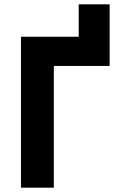

<svg xmlns="http://www.w3.org/2000/svg" viewBox="-20 -868 554 888"><path d="M77 0V-698H344V-848H487V-563H229V0Z"/></svg>

Font: IBM Plex Sans
Style: Bold
Weight: 700
Designer: Mike Abbink, Paul van der Laan, Pieter van Rosmalen
Foundry: Bold Monday
Version: Version 3.201